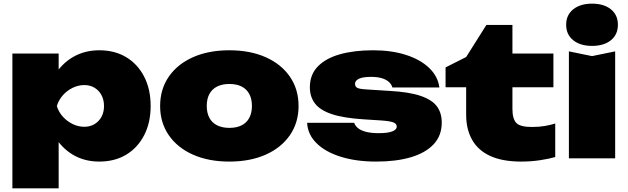

<svg xmlns="http://www.w3.org/2000/svg" viewBox="-20 -869 3445 1054"><path d="M48 -575H302V-433L292 -405V-215L302 -160V165H48ZM227 -287Q237 -381 276.5 -449.5Q316 -518 380 -555.5Q444 -593 525 -593Q610 -593 673 -555Q736 -517 771.5 -448Q807 -379 807 -287Q807 -196 771.5 -127Q736 -58 673 -20Q610 18 525 18Q443 18 379.5 -20Q316 -58 277 -126.5Q238 -195 227 -287ZM551 -287Q551 -320 537.5 -346Q524 -372 499.5 -387Q475 -402 443 -402Q410 -402 379 -387Q348 -372 325 -346Q302 -320 292 -287Q302 -254 325 -228.5Q348 -203 379 -188Q410 -173 443 -173Q475 -173 499.5 -188Q524 -203 537.5 -228.5Q551 -254 551 -287Z M1239 18Q1125 18 1039.5 -20Q954 -58 906.5 -127Q859 -196 859 -287Q859 -379 906.5 -448Q954 -517 1039.5 -555Q1125 -593 1239 -593Q1353 -593 1438.5 -555Q1524 -517 1571.5 -448Q1619 -379 1619 -287Q1619 -196 1571.5 -127Q1524 -58 1438.5 -20Q1353 18 1239 18ZM1239 -167Q1279 -167 1306.5 -181Q1334 -195 1348.5 -222Q1363 -249 1363 -287Q1363 -326 1348.5 -353Q1334 -380 1306.5 -394Q1279 -408 1239 -408Q1200 -408 1172 -394Q1144 -380 1129.5 -353Q1115 -326 1115 -288Q1115 -249 1129.5 -222Q1144 -195 1172 -181Q1200 -167 1239 -167Z M2405 -196Q2405 -124 2360 -76.5Q2315 -29 2234.5 -5.5Q2154 18 2046 18Q1935 18 1850.5 -8.5Q1766 -35 1717.5 -83Q1669 -131 1666 -195H1924Q1931 -176 1948 -163.5Q1965 -151 1992.5 -144.5Q2020 -138 2060 -138Q2108 -138 2133 -147.5Q2158 -157 2158 -174Q2158 -191 2137 -198Q2116 -205 2069 -208L1975 -214Q1866 -221 1801.5 -242.5Q1737 -264 1709 -301Q1681 -338 1681 -390Q1681 -459 1724.5 -504Q1768 -549 1846 -571Q1924 -593 2028 -593Q2130 -593 2209 -567.5Q2288 -542 2336 -496Q2384 -450 2392 -389H2134Q2129 -407 2114 -420Q2099 -433 2075 -440Q2051 -447 2017 -447Q1971 -447 1950 -436.5Q1929 -426 1929 -409Q1929 -393 1942 -386.5Q1955 -380 1993 -378L2119 -370Q2227 -364 2289.5 -342.5Q2352 -321 2378.5 -285Q2405 -249 2405 -196Z M2426 -390V-499L2539 -556L2650 -732H2793V-575H3018V-390H2793V-272Q2793 -217 2814 -194.5Q2835 -172 2900 -172Q2940 -172 2971.5 -177.5Q3003 -183 3028 -191V-7Q2994 3 2944.5 10.5Q2895 18 2841 18Q2739 18 2672 -12.5Q2605 -43 2572 -101Q2539 -159 2539 -239V-390Z M3103 -587 3230 -561 3357 -587V0H3103ZM3230 -617Q3166 -617 3127 -648Q3088 -679 3088 -733Q3088 -787 3127 -818Q3166 -849 3230 -849Q3295 -849 3333.5 -818Q3372 -787 3372 -733Q3372 -679 3333.5 -648Q3295 -617 3230 -617Z"/></svg>

Font: Unbounded Black
Style: Regular
Weight: 900
Designer: Luke Prowse, Jean-Baptiste Morizot, Fátima Lázaro, Florian Runge
Foundry: NaN
Version: Version 1.701;gftools[0.9.28.dev5+ged2979d]